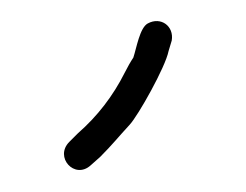

<svg xmlns="http://www.w3.org/2000/svg" viewBox="-20 -74 231 180"><path d="M118.5 -52C111 -47.9 108 -29 105 -20C102.3 -16 99.7 -11.3 97 -6C86 15.9 71.4 34.9 53 51L45 59C30.7 73.3 50 94.6 65 81L74 73C85.2 61.8 91.5 53.8 101.5 43C109.6 34.3 135.1 -11.2 138 -26L141 -36C143.3 -49.5 130.8 -58.7 118.5 -52Z"/></svg>

Font: MewTooHand
Style: Condensed
Weight: 400
Designer: Mew Too, Robert Jablonski
Version: Version 0.77